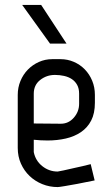

<svg xmlns="http://www.w3.org/2000/svg" viewBox="-20 -750 448 779"><path d="M227 -248Q258 -248 279.5 -272.5Q301 -297 301 -329V-370Q301 -391 293 -405.5Q285 -420 271.5 -429Q258 -438 240 -442Q222 -446 203 -446Q169 -446 143 -425.5Q117 -405 117 -370V-249ZM52 -365Q52 -395 63 -421.5Q74 -448 93 -467.5Q112 -487 137.5 -498.5Q163 -510 192 -510H225Q254 -510 279.5 -499Q305 -488 324 -468.5Q343 -449 354 -422.5Q365 -396 365 -365V-333Q365 -290 350 -261Q335 -232 308.5 -214Q282 -196 247 -188Q212 -180 173 -180Q145 -180 117 -183V-133Q124 -98 151.5 -76Q179 -54 214 -54Q216 -54 237.5 -58.5Q259 -63 284 -69Q313 -75 348 -84L364 -18Q326 -10 294 -4Q267 1 243 5Q219 9 214 9Q181 9 151.5 -3Q122 -15 100 -36Q78 -57 65 -86Q52 -115 52 -150ZM183 -573 70 -730H147L250 -573Z"/></svg>

Font: Marvel
Style: Bold
Weight: 700
Designer: Carolina Trebol
Foundry: Carolina Trebol
Version: Version 1.001